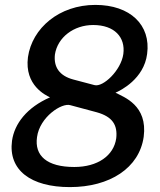

<svg xmlns="http://www.w3.org/2000/svg" viewBox="-20 -753 654 783"><path d="M369 -733C221 -733 111 -638 94 -520C79 -404 168 -364 184 -356C90 -315 39 -249 29 -179C13 -59 106 10 265 10C428 10 548 -68 566 -195C583 -324 485 -357 451 -375C472 -384 567 -431 580 -533C596 -651 511 -733 369 -733ZM360 -651C447 -651 492 -601 483 -533C474 -466 400 -396 365 -406L278 -429C223 -444 198 -479 204 -531C215 -601 281 -651 360 -651ZM283 -72C171 -72 120 -118 131 -194C142 -276 232 -335 267 -324L375 -295C439 -277 460 -243 454 -189C444 -118 378 -72 283 -72Z"/></svg>

Font: United Sans Medium
Style: Italic
Weight: 500
Italic angle: -8°
Designer: Pablo Impallari, Rodrigo Fuenzalida (Modified by Dan O. Williams)
Version: Version 1.000;PS 001.000;hotconv 1.0.88;makeotf.lib2.5.64775